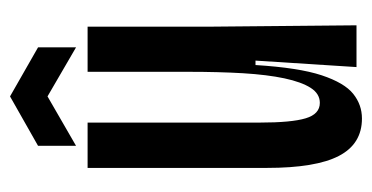

<svg xmlns="http://www.w3.org/2000/svg" viewBox="-197 -523 731 377"><g transform="rotate(-90 168.5 -334.5)"><path d="M124.3 10.7Q74.3 10.7 50.8 -34.7Q27.3 -80 27.3 -176V-528H116.3V-190Q116.3 -127.7 124.7 -99.8Q133 -72 155 -72Q173 -72 184.5 -90Q196 -108 203.2 -141.7Q210.3 -175.3 213.2 -222.8Q216 -270.3 216 -330V-528H304.7V-281L307.3 0H225.3L238 -198.3H229.3Q224 -113.3 209.2 -68.5Q194.3 -23.7 172.8 -6.5Q151.3 10.7 124.3 10.7ZM70.7 -550.7V-625.3L167.7 -680.3L264 -625.3V-550.7L167.7 -606.7Z"/></g></svg>

Font: Bricolage Grotesque 96pt ExtraBold Condensed
Style: Regular
Weight: 800
Width: 3
Version: Version 1.001;gftools[0.9.33.dev8+g029e19f]